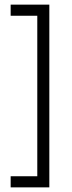

<svg xmlns="http://www.w3.org/2000/svg" viewBox="-20 -727 310 829"><path d="M193 82H26V34H141V-659H26V-707H193Z"/></svg>

Font: Blinker Light
Style: Regular
Weight: 300
Designer: Juergen Huber
Foundry: supertype
Version: Version 1.017;hotconv 1.0.117;makeotfexe 2.5.65602